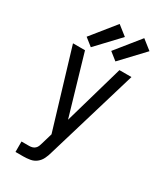

<svg xmlns="http://www.w3.org/2000/svg" viewBox="-238 -857 975 1149"><g transform="rotate(30 250.0 -282.5)"><path d="M75 205H128Q152 205 175.5 201Q199 197 217.5 182.5Q236 168 246.5 146.5Q257 125 263 102L452 -530H369L251 -119L131 -530H48L209 6L187 81Q184 92 180 102Q176 112 168 119.5Q160 127 149.5 130Q139 133 128 133H75ZM322 -563 468 -718 402 -770 269 -605ZM152 -563 298 -718 232 -770 99 -605Z"/></g></svg>

Font: Iosevka SS09
Style: Regular
Weight: 400
Monospace: yes
Designer: Belleve Invis
Foundry: Belleve Invis
Version: Version 5.2.1; ttfautohint (v1.8.3)